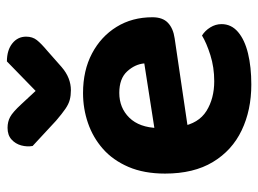

<svg xmlns="http://www.w3.org/2000/svg" viewBox="-120 -646 781 582"><g transform="rotate(-90 271.0 -355.5)"><path d="M126.8 -170.1 121.3 -270.4 369.3 -309.1Q366.8 -337.5 345 -361.2Q323.2 -384.9 279.9 -384.9Q234.6 -384.9 204.7 -354.5Q174.9 -324 173.4 -267.6L177.9 -198.5Q187.2 -144.4 225.1 -120.7Q263 -97.1 315.4 -97.1Q357.4 -97.1 394.4 -108.8Q431.5 -120.5 453.8 -134.2Q468.6 -125 478.5 -109Q488.4 -93 488.4 -75Q488.4 -45.3 464.6 -25Q440.8 -4.7 399.6 5.3Q358.4 15.3 305.3 15.3Q227.6 15.3 166.5 -13.9Q105.4 -43 70.4 -101.2Q35.3 -159.3 35.3 -246.2Q35.3 -310 55.6 -357.2Q75.9 -404.3 110.4 -434.6Q144.8 -464.8 188.5 -479.8Q232.1 -494.8 279.4 -494.8Q348 -494.8 399.4 -467.6Q450.8 -440.5 480 -393.2Q509.2 -346 509.2 -284.4Q509.2 -253.3 492.3 -237.4Q475.5 -221.4 445.3 -217.1ZM245.4 -682.1 285.9 -638.5 375.4 -725.6Q409.9 -725.4 430.1 -709Q450.4 -692.7 450.4 -667.3Q450.4 -647.9 439.9 -634.7Q429.5 -621.6 407.9 -603.5L358.6 -560Q341.7 -545.4 324.1 -538.5Q306.5 -531.6 288 -531.6Q272.1 -531.6 259.1 -535Q246 -538.4 231.7 -548.2Q217.3 -558 195.6 -576.6L119 -647.6Q116 -664.4 120.7 -682.1Q125.5 -699.7 138.7 -711.6Q151.9 -723.6 174 -723.6Q192.4 -723.6 206.9 -715.8Q221.5 -708 245.4 -682.1Z"/></g></svg>

Font: Baloo Paaji 2
Style: Regular
Weight: 400
Designer: Shuchita Grover, Noopur Datye and Ek Type
Foundry: Ek Type
Version: Version 1.700